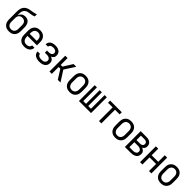

<svg xmlns="http://www.w3.org/2000/svg" viewBox="514 -2599 4471 4471"><g transform="rotate(45 2750.0 -363.5)"><path d="M250 8Q223 8 197 3Q171 -2 147.5 -14.5Q124 -27 105.5 -46.5Q87 -66 76 -90Q65 -114 60.5 -140.5Q56 -167 56 -193V-309Q56 -339 55.5 -369.5Q55 -400 55 -430Q55 -457 57 -485Q59 -513 65.5 -540Q72 -567 85.5 -591.5Q99 -616 118.5 -635.5Q138 -655 163 -668Q188 -681 215 -688Q242 -695 269.5 -698.5Q297 -702 324 -707Q351 -712 378 -718.5Q405 -725 431 -735V-665Q408 -654 383 -647.5Q358 -641 332.5 -637Q307 -633 281 -630Q255 -627 230.5 -619.5Q206 -612 185 -596Q164 -580 151 -557.5Q138 -535 133 -509.5Q128 -484 128 -458Q128 -444 129 -429.5Q130 -415 131 -401Q139 -425 153 -446Q167 -467 187 -482Q207 -497 231.5 -503.5Q256 -510 281 -510Q306 -510 330 -504Q354 -498 373.5 -484Q393 -470 407.5 -449.5Q422 -429 430 -405.5Q438 -382 441 -358Q444 -334 444 -309V-193Q444 -167 439.5 -140.5Q435 -114 424 -90Q413 -66 394.5 -46.5Q376 -27 352.5 -14.5Q329 -2 303 3Q277 8 250 8ZM250 -62Q267 -62 283.5 -65.5Q300 -69 314 -78Q328 -87 338.5 -100Q349 -113 355.5 -128.5Q362 -144 364 -160.5Q366 -177 366 -193V-309Q366 -326 364 -342.5Q362 -359 355.5 -374.5Q349 -390 338.5 -403Q328 -416 314 -424.5Q300 -433 283.5 -436.5Q267 -440 250 -440Q233 -440 216.5 -436.5Q200 -433 186 -424.5Q172 -416 161.5 -403Q151 -390 144.5 -374.5Q138 -359 136 -342.5Q134 -326 134 -309V-193Q134 -177 136 -160.5Q138 -144 144.5 -128.5Q151 -113 161.5 -100Q172 -87 186 -78Q200 -69 216.5 -65.5Q233 -62 250 -62Z M750 8Q723 8 696.5 2.5Q670 -3 646.5 -16Q623 -29 604.5 -49.5Q586 -70 575 -94.5Q564 -119 560 -146Q556 -173 556 -200V-320Q556 -347 560 -374Q564 -401 575 -425.5Q586 -450 604.5 -470.5Q623 -491 646.5 -504Q670 -517 696.5 -522.5Q723 -528 750 -528Q777 -528 803.5 -522.5Q830 -517 853.5 -504Q877 -491 895.5 -470.5Q914 -450 925 -425.5Q936 -401 940 -374Q944 -347 944 -320V-225H634V-200Q634 -183 636 -166Q638 -149 644 -133Q650 -117 660.5 -103Q671 -89 685 -79.5Q699 -70 716 -66Q733 -62 750 -62Q770 -62 789.5 -65.5Q809 -69 826 -79.5Q843 -90 853.5 -107.5Q864 -125 864 -145H942Q942 -122 934.5 -100Q927 -78 913.5 -59.5Q900 -41 881 -27.5Q862 -14 840.5 -6Q819 2 796 5Q773 8 750 8ZM866 -295V-320Q866 -337 864 -354Q862 -371 856 -387Q850 -403 839.5 -417Q829 -431 815 -440.5Q801 -450 784 -454Q767 -458 750 -458Q733 -458 716 -454Q699 -450 685 -440.5Q671 -431 660.5 -417Q650 -403 644 -387Q638 -371 636 -354Q634 -337 634 -320V-295Z M1253 8Q1230 8 1207.5 5.5Q1185 3 1163 -3.5Q1141 -10 1121 -21Q1101 -32 1086 -49Q1071 -66 1062.5 -87.5Q1054 -109 1054 -132V-135H1132V-134Q1132 -121 1138 -109Q1144 -97 1154 -88.5Q1164 -80 1176 -75Q1188 -70 1201 -67Q1214 -64 1227 -63Q1240 -62 1253 -62Q1274 -62 1295 -65.5Q1316 -69 1334.5 -80Q1353 -91 1363.5 -110Q1374 -129 1374 -150Q1374 -165 1369.5 -178.5Q1365 -192 1355 -202Q1345 -212 1332.5 -218.5Q1320 -225 1306 -229Q1292 -233 1278 -234Q1264 -235 1250 -235H1194V-305H1250Q1262 -305 1274.5 -306.5Q1287 -308 1299 -311Q1311 -314 1322 -320Q1333 -326 1341.5 -335Q1350 -344 1354 -356Q1358 -368 1358 -380Q1358 -399 1349 -415.5Q1340 -432 1324 -441.5Q1308 -451 1289.5 -454.5Q1271 -458 1253 -458Q1235 -458 1217.5 -455Q1200 -452 1184.5 -444Q1169 -436 1158.5 -420.5Q1148 -405 1148 -388V-385H1070V-390Q1070 -412 1077 -432.5Q1084 -453 1097.5 -470Q1111 -487 1129.5 -498.5Q1148 -510 1168.5 -516.5Q1189 -523 1210.5 -525.5Q1232 -528 1253 -528Q1275 -528 1297 -525.5Q1319 -523 1340 -515.5Q1361 -508 1379.5 -495Q1398 -482 1411 -464.5Q1424 -447 1430 -425Q1436 -403 1436 -381Q1436 -363 1432 -345.5Q1428 -328 1417.5 -313.5Q1407 -299 1392 -288.5Q1377 -278 1361 -271Q1380 -264 1397.5 -253Q1415 -242 1428 -226Q1441 -210 1446.5 -190Q1452 -170 1452 -149Q1452 -125 1445.5 -102Q1439 -79 1424.5 -59.5Q1410 -40 1390 -26.5Q1370 -13 1347 -5.5Q1324 2 1300.5 5Q1277 8 1253 8Z M1854 0 1713 -225H1657V0H1580V-520H1657V-295H1713L1854 -520H1943L1777 -260L1943 0Z M2250 8Q2223 8 2196.5 2.5Q2170 -3 2146.5 -16Q2123 -29 2104.5 -49.5Q2086 -70 2075 -94.5Q2064 -119 2060 -146Q2056 -173 2056 -200V-320Q2056 -347 2060 -374Q2064 -401 2075 -425.5Q2086 -450 2104.5 -470.5Q2123 -491 2146.5 -504Q2170 -517 2196.5 -522.5Q2223 -528 2250 -528Q2277 -528 2303.5 -522.5Q2330 -517 2353.5 -504Q2377 -491 2395.5 -470.5Q2414 -450 2425 -425.5Q2436 -401 2440 -374Q2444 -347 2444 -320V-200Q2444 -173 2440 -146Q2436 -119 2425 -94.5Q2414 -70 2395.5 -49.5Q2377 -29 2353.5 -16Q2330 -3 2303.5 2.5Q2277 8 2250 8ZM2250 -62Q2267 -62 2284 -66Q2301 -70 2315 -79.5Q2329 -89 2339.5 -103Q2350 -117 2356 -133Q2362 -149 2364 -166Q2366 -183 2366 -200V-320Q2366 -337 2364 -354Q2362 -371 2356 -387Q2350 -403 2339.5 -417Q2329 -431 2315 -440.5Q2301 -450 2284 -454Q2267 -458 2250 -458Q2233 -458 2216 -454Q2199 -450 2185 -440.5Q2171 -431 2160.5 -417Q2150 -403 2144 -387Q2138 -371 2136 -354Q2134 -337 2134 -320V-200Q2134 -183 2136 -166Q2138 -149 2144 -133Q2150 -117 2160.5 -103Q2171 -89 2185 -79.5Q2199 -70 2216 -66Q2233 -62 2250 -62Z M2551 0V-520H2623V-70H2714V-520H2786V-70H2877V-520H2949V0Z M3211 0V-450H3058V-520H3442V-450H3289V0Z M3750 8Q3723 8 3696.5 2.5Q3670 -3 3646.5 -16Q3623 -29 3604.5 -49.5Q3586 -70 3575 -94.5Q3564 -119 3560 -146Q3556 -173 3556 -200V-320Q3556 -347 3560 -374Q3564 -401 3575 -425.5Q3586 -450 3604.5 -470.5Q3623 -491 3646.5 -504Q3670 -517 3696.5 -522.5Q3723 -528 3750 -528Q3777 -528 3803.5 -522.5Q3830 -517 3853.5 -504Q3877 -491 3895.5 -470.5Q3914 -450 3925 -425.5Q3936 -401 3940 -374Q3944 -347 3944 -320V-200Q3944 -173 3940 -146Q3936 -119 3925 -94.5Q3914 -70 3895.5 -49.5Q3877 -29 3853.5 -16Q3830 -3 3803.5 2.5Q3777 8 3750 8ZM3750 -62Q3767 -62 3784 -66Q3801 -70 3815 -79.5Q3829 -89 3839.5 -103Q3850 -117 3856 -133Q3862 -149 3864 -166Q3866 -183 3866 -200V-320Q3866 -337 3864 -354Q3862 -371 3856 -387Q3850 -403 3839.5 -417Q3829 -431 3815 -440.5Q3801 -450 3784 -454Q3767 -458 3750 -458Q3733 -458 3716 -454Q3699 -450 3685 -440.5Q3671 -431 3660.5 -417Q3650 -403 3644 -387Q3638 -371 3636 -354Q3634 -337 3634 -320V-200Q3634 -183 3636 -166Q3638 -149 3644 -133Q3650 -117 3660.5 -103Q3671 -89 3685 -79.5Q3699 -70 3716 -66Q3733 -62 3750 -62Z M4257 0H4064V-520H4257Q4278 -520 4298.5 -517.5Q4319 -515 4338.5 -507.5Q4358 -500 4375 -487.5Q4392 -475 4404 -458Q4416 -441 4421 -420.5Q4426 -400 4426 -379Q4426 -362 4422.5 -345.5Q4419 -329 4410 -315Q4401 -301 4388 -290Q4375 -279 4360 -271Q4380 -265 4397.5 -253.5Q4415 -242 4428 -226.5Q4441 -211 4446.5 -191Q4452 -171 4452 -150Q4452 -127 4445.5 -104.5Q4439 -82 4424.5 -63.5Q4410 -45 4390.5 -32.5Q4371 -20 4349 -12.5Q4327 -5 4303.5 -2.5Q4280 0 4257 0ZM4142 -304H4257Q4274 -304 4290.5 -307.5Q4307 -311 4320.5 -320.5Q4334 -330 4341 -345.5Q4348 -361 4348 -377Q4348 -394 4341 -409.5Q4334 -425 4320.5 -434Q4307 -443 4290.5 -446.5Q4274 -450 4257 -450H4142ZM4142 -70H4257Q4271 -70 4284 -71.5Q4297 -73 4310 -76.5Q4323 -80 4335 -86.5Q4347 -93 4356.5 -102.5Q4366 -112 4370 -125Q4374 -138 4374 -152Q4374 -165 4370 -178Q4366 -191 4356.5 -201Q4347 -211 4335 -217.5Q4323 -224 4310.5 -227.5Q4298 -231 4284.5 -232.5Q4271 -234 4257 -234H4142Z M4564 0V-520H4642V-304H4858V-520H4936V0H4858V-234H4642V0Z M5250 8Q5223 8 5196.5 2.5Q5170 -3 5146.5 -16Q5123 -29 5104.5 -49.5Q5086 -70 5075 -94.5Q5064 -119 5060 -146Q5056 -173 5056 -200V-320Q5056 -347 5060 -374Q5064 -401 5075 -425.5Q5086 -450 5104.5 -470.5Q5123 -491 5146.5 -504Q5170 -517 5196.5 -522.5Q5223 -528 5250 -528Q5277 -528 5303.5 -522.5Q5330 -517 5353.5 -504Q5377 -491 5395.5 -470.5Q5414 -450 5425 -425.5Q5436 -401 5440 -374Q5444 -347 5444 -320V-200Q5444 -173 5440 -146Q5436 -119 5425 -94.5Q5414 -70 5395.5 -49.5Q5377 -29 5353.5 -16Q5330 -3 5303.5 2.5Q5277 8 5250 8ZM5250 -62Q5267 -62 5284 -66Q5301 -70 5315 -79.5Q5329 -89 5339.5 -103Q5350 -117 5356 -133Q5362 -149 5364 -166Q5366 -183 5366 -200V-320Q5366 -337 5364 -354Q5362 -371 5356 -387Q5350 -403 5339.5 -417Q5329 -431 5315 -440.5Q5301 -450 5284 -454Q5267 -458 5250 -458Q5233 -458 5216 -454Q5199 -450 5185 -440.5Q5171 -431 5160.5 -417Q5150 -403 5144 -387Q5138 -371 5136 -354Q5134 -337 5134 -320V-200Q5134 -183 5136 -166Q5138 -149 5144 -133Q5150 -117 5160.5 -103Q5171 -89 5185 -79.5Q5199 -70 5216 -66Q5233 -62 5250 -62Z"/></g></svg>

Font: HulyMono
Style: Regular
Weight: 400
Monospace: yes
Designer: Belleve Invis
Foundry: Belleve Invis
Version: Version 33.2.5; ttfautohint (v1.8.4)